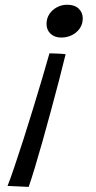

<svg xmlns="http://www.w3.org/2000/svg" viewBox="-20 -566 394 790"><path d="M183.5 -346.5Q190.5 -346.5 204 -346Q217.5 -345.5 230.8 -344.8Q244 -344 250 -343Q238.5 -295 222.8 -235Q207 -175 189.8 -111Q172.5 -47 155.5 13.5Q138.5 74 123.5 123.5Q108.5 173 98 203L11 199Q22.5 170.5 39.5 120Q56.5 69.5 76.8 6.5Q97 -56.5 117 -122Q137 -187.5 154.5 -246.5Q172 -305.5 183.5 -346.5ZM256.5 -546.5Q287.5 -546.5 304 -530.2Q320.5 -514 320.5 -490.5Q320.5 -466.5 308 -448.8Q295.5 -431 275.5 -421.2Q255.5 -411.5 232 -411.5Q205 -411.5 188.2 -427Q171.5 -442.5 171.5 -467.5Q171.5 -490.5 183.2 -508.2Q195 -526 214.5 -536.2Q234 -546.5 256.5 -546.5Z"/></svg>

Font: Grandstander Thin Light
Style: Italic
Weight: 300
Italic angle: -15°
Version: Version 1.200